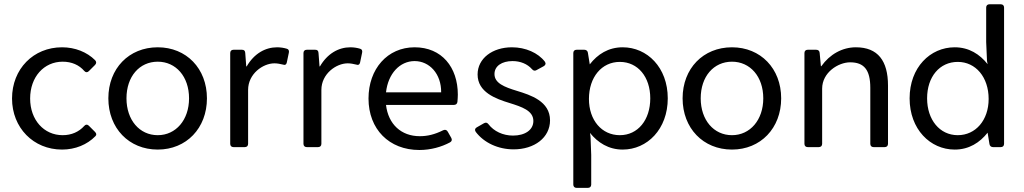

<svg xmlns="http://www.w3.org/2000/svg" viewBox="-20 -698 4857 911"><path d="M274.4 11.7C336.9 11.7 393.6 -11.7 432.6 -51.8C438.5 -57.6 438.5 -64.5 430.7 -72.3L401.4 -101.6C394.5 -108.4 386.7 -108.4 379.9 -100.6C354.5 -72.3 319.3 -56.6 277.3 -56.6C188.5 -56.6 123 -128.9 123 -230.5C123 -333 188.5 -405.3 277.3 -405.3C320.3 -405.3 355.5 -389.6 379.9 -361.3C386.7 -353.5 394.5 -353.5 401.4 -360.4L430.7 -389.6C437.5 -396.5 438.5 -404.3 431.6 -412.1C392.6 -451.2 335.9 -473.6 274.4 -473.6C138.7 -473.6 37.1 -371.1 37.1 -230.5C37.1 -91.8 138.7 11.7 274.4 11.7Z M728.5 11.7C864.3 11.7 961.9 -89.8 961.9 -231.4C961.9 -373 864.3 -473.6 728.5 -473.6C591.8 -473.6 494.1 -373 494.1 -231.4C494.1 -89.8 591.8 11.7 728.5 11.7ZM728.5 -56.6C641.6 -56.6 580.1 -128.9 580.1 -231.4C580.1 -335 641.6 -405.3 728.5 -405.3C814.5 -405.3 877 -335 877 -231.4C877 -128.9 814.5 -56.6 728.5 -56.6Z M1294.9 -473.6C1238.3 -473.6 1185.5 -443.4 1150.4 -382.8H1148.4L1143.6 -447.3C1142.6 -458 1137.7 -461.9 1127.9 -461.9H1087.9C1078.1 -461.9 1072.3 -456.1 1072.3 -446.3V-15.6C1072.3 -5.9 1078.1 0 1087.9 0H1141.6C1151.4 0 1157.2 -5.9 1157.2 -15.6V-271.5C1157.2 -347.7 1227.5 -397.5 1282.2 -397.5C1295.9 -397.5 1310.5 -394.5 1322.3 -391.6C1332 -387.7 1338.9 -391.6 1340.8 -401.4L1350.6 -448.2C1352.5 -457 1349.6 -464.8 1340.8 -466.8C1328.1 -470.7 1311.5 -473.6 1294.9 -473.6Z M1642.6 -473.6C1585.9 -473.6 1533.2 -443.4 1498 -382.8H1496.1L1491.2 -447.3C1490.2 -458 1485.4 -461.9 1475.6 -461.9H1435.5C1425.8 -461.9 1419.9 -456.1 1419.9 -446.3V-15.6C1419.9 -5.9 1425.8 0 1435.5 0H1489.3C1499 0 1504.9 -5.9 1504.9 -15.6V-271.5C1504.9 -347.7 1575.2 -397.5 1629.9 -397.5C1643.6 -397.5 1658.2 -394.5 1669.9 -391.6C1679.7 -387.7 1686.5 -391.6 1688.5 -401.4L1698.2 -448.2C1700.2 -457 1697.3 -464.8 1688.5 -466.8C1675.8 -470.7 1659.2 -473.6 1642.6 -473.6Z M2152.3 -249C2152.3 -378.9 2076.2 -473.6 1947.3 -473.6C1818.4 -473.6 1728.5 -371.1 1728.5 -230.5C1728.5 -85 1826.2 13.7 1969.7 13.7C2024.4 13.7 2075.2 -1 2115.2 -22.5C2124 -27.3 2126 -35.2 2121.1 -43.9L2104.5 -73.2C2099.6 -82 2091.8 -84 2083 -80.1C2042 -59.6 2007.8 -51.8 1971.7 -51.8C1883.8 -51.8 1822.3 -108.4 1811.5 -200.2H2133.8C2142.6 -200.2 2149.4 -205.1 2150.4 -214.8C2151.4 -226.6 2152.3 -238.3 2152.3 -249ZM2073.2 -259.8H1811.5C1821.3 -348.6 1877 -408.2 1947.3 -408.2C2017.6 -408.2 2074.2 -347.7 2073.2 -259.8Z M2417 10.7C2515.6 10.7 2589.8 -44.9 2589.8 -127C2589.8 -217.8 2497.1 -247.1 2433.6 -266.6C2372.1 -285.2 2326.2 -303.7 2326.2 -346.7C2326.2 -384.8 2361.3 -408.2 2412.1 -408.2C2449.2 -408.2 2482.4 -394.5 2503.9 -370.1C2510.7 -362.3 2517.6 -360.4 2525.4 -365.2L2559.6 -383.8C2568.4 -388.7 2571.3 -396.5 2565.4 -405.3C2533.2 -447.3 2473.6 -473.6 2409.2 -473.6C2316.4 -473.6 2246.1 -420.9 2246.1 -344.7C2246.1 -260.7 2331.1 -229.5 2398.4 -209C2454.1 -191.4 2510.7 -173.8 2510.7 -124C2510.7 -81.1 2470.7 -54.7 2414.1 -54.7C2366.2 -54.7 2323.2 -75.2 2297.9 -108.4C2292 -116.2 2285.2 -118.2 2276.4 -113.3L2242.2 -93.8C2233.4 -88.9 2231.4 -81.1 2237.3 -72.3C2276.4 -20.5 2343.8 10.7 2417 10.7Z M2934.6 -473.6C2866.2 -473.6 2815.4 -440.4 2778.3 -392.6L2769.5 -447.3C2768.6 -456.1 2761.7 -461.9 2752.9 -461.9H2715.8C2706.1 -461.9 2700.2 -456.1 2700.2 -446.3V177.7C2700.2 187.5 2706.1 193.4 2715.8 193.4H2769.5C2779.3 193.4 2785.2 187.5 2785.2 177.7V37.1L2782.2 -43C2782.2 -50.8 2781.2 -54.7 2780.3 -61.5L2779.3 -67.4C2816.4 -21.5 2867.2 11.7 2934.6 11.7C3050.8 11.7 3148.4 -85 3148.4 -231.4C3148.4 -377.9 3050.8 -473.6 2934.6 -473.6ZM2920.9 -56.6C2835 -56.6 2774.4 -127.9 2774.4 -228.5C2774.4 -332 2835 -404.3 2920.9 -404.3C3006.8 -404.3 3065.4 -333 3065.4 -231.4C3065.4 -128.9 3006.8 -56.6 2920.9 -56.6Z M3453.1 11.7C3588.9 11.7 3686.5 -89.8 3686.5 -231.4C3686.5 -373 3588.9 -473.6 3453.1 -473.6C3316.4 -473.6 3218.8 -373 3218.8 -231.4C3218.8 -89.8 3316.4 11.7 3453.1 11.7ZM3453.1 -56.6C3366.2 -56.6 3304.7 -128.9 3304.7 -231.4C3304.7 -335 3366.2 -405.3 3453.1 -405.3C3539.1 -405.3 3601.6 -335 3601.6 -231.4C3601.6 -128.9 3539.1 -56.6 3453.1 -56.6Z M4041 -473.6C3976.6 -473.6 3917 -440.4 3877 -383.8H3875L3869.1 -447.3C3868.2 -457 3862.3 -461.9 3852.5 -461.9H3812.5C3802.7 -461.9 3796.9 -456.1 3796.9 -446.3V-15.6C3796.9 -5.9 3802.7 0 3812.5 0H3865.2C3875 0 3880.9 -5.9 3880.9 -15.6V-277.3C3880.9 -354.5 3958 -402.3 4013.7 -402.3C4080.1 -402.3 4109.4 -366.2 4109.4 -281.2V-15.6C4109.4 -5.9 4115.2 0 4125 0H4177.7C4187.5 0 4193.4 -5.9 4193.4 -15.6V-292C4193.4 -409.2 4145.5 -473.6 4041 -473.6Z M4659.2 -662.1V-499L4663.1 -409.2L4666 -393.6C4628.9 -440.4 4578.1 -473.6 4509.8 -473.6C4393.6 -473.6 4295.9 -377.9 4295.9 -231.4C4295.9 -85 4393.6 11.7 4509.8 11.7C4578.1 11.7 4628.9 -21.5 4666 -68.4L4674.8 -14.6C4675.8 -5.9 4682.6 0 4691.4 0H4728.5C4738.3 0 4744.1 -5.9 4744.1 -15.6V-662.1C4744.1 -671.9 4738.3 -677.7 4728.5 -677.7H4674.8C4665 -677.7 4659.2 -671.9 4659.2 -662.1ZM4524.4 -56.6C4438.5 -56.6 4378.9 -129.9 4378.9 -231.4C4378.9 -334 4438.5 -404.3 4524.4 -404.3C4609.4 -404.3 4670.9 -332 4670.9 -228.5C4670.9 -127.9 4609.4 -56.6 4524.4 -56.6Z"/></svg>

Font: Ed Sans Neue
Style: Regular
Weight: 400
Designer: Stephen Hutchings
Version: Version 1.004;PS 001.004;hotconv 1.0.88;makeotf.lib2.5.64775